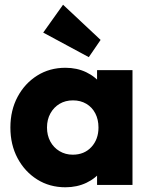

<svg xmlns="http://www.w3.org/2000/svg" viewBox="-20 -783 635 813"><path d="M257 10Q190 10 137.5 -23Q85 -56 54.5 -113Q24 -170 24 -243Q24 -316 54.5 -373Q85 -430 137.5 -463Q190 -496 257 -496Q306 -496 345.5 -477Q385 -458 410 -424.5Q435 -391 438 -348V-138Q435 -95 410.5 -61.5Q386 -28 346 -9Q306 10 257 10ZM288 -128Q337 -128 367 -160.5Q397 -193 397 -243Q397 -277 383.5 -303Q370 -329 345.5 -343.5Q321 -358 289 -358Q257 -358 232.5 -343.5Q208 -329 193.5 -303Q179 -277 179 -243Q179 -210 193 -184Q207 -158 232 -143Q257 -128 288 -128ZM391 0V-131L414 -249L391 -367V-486H541V0ZM356 -541 163 -645 247 -763 406 -614Z"/></svg>

Font: Outfit Thin
Style: Bold
Weight: 700
Version: Version 1.100;gftools[0.9.27]